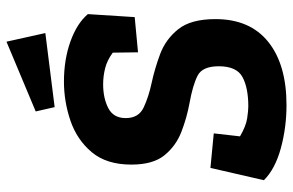

<svg xmlns="http://www.w3.org/2000/svg" viewBox="-172 -700 883 578"><g transform="rotate(-90 269.0 -411.5)"><path d="M458 -716 235 -688 222 -745 432 -833ZM500 -204Q500 -100 431.5 -45Q363 10 241 10Q174 10 111.5 -7Q49 -24 15 -58L52 -219L156 -209L147 -130Q178 -112 201 -108.5Q224 -105 237 -105Q293 -105 325.5 -122.5Q358 -140 358 -194Q358 -243 330 -257.5Q302 -272 247 -282Q203 -290 160.5 -306.5Q118 -323 90 -357.5Q62 -392 62 -457Q62 -532 99.5 -576.5Q137 -621 194.5 -640.5Q252 -660 312 -660Q378 -660 432.5 -640.5Q487 -621 515 -588L506 -447L400 -437L399 -513Q376 -530 352 -536Q328 -542 304 -542Q262 -542 232 -526.5Q202 -511 202 -474Q202 -435 234 -420Q266 -405 308 -396Q350 -387 394.5 -370.5Q439 -354 469.5 -316Q500 -278 500 -204Z"/></g></svg>

Font: Zilla Slab
Style: Bold Italic
Weight: 700
Italic angle: -6°
Designer: Typotheque.com
Foundry: Typotheque type foundry
Version: Version 1.1; 2017; ttfautohint (v1.6)